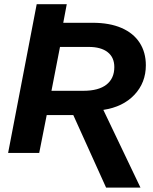

<svg xmlns="http://www.w3.org/2000/svg" viewBox="-20 -708 707 889"><path d="M471.2 160.6 319.3 -175.3H196.3L161.6 0H17.6L149.9 -688.5H289.1L272.9 -602.5H409.2Q487.3 -602.5 542.5 -578.6Q597.7 -554.7 626.5 -510.3Q655.3 -465.8 655.3 -405.8Q655.3 -325.2 602.3 -269Q549.3 -212.9 458.5 -199.2L630.4 160.6ZM365.7 -287.6Q436.5 -287.6 472.9 -316.2Q509.3 -344.7 509.3 -397.5Q509.3 -442.4 478.3 -466.6Q447.3 -490.7 391.1 -490.7H257.8L218.3 -287.6Z"/></svg>

Font: Arimo
Style: Bold Italic
Weight: 700
Italic angle: -12°
Designer: Steve Matteson
Foundry: Monotype Imaging Inc.
Version: Version 1.33